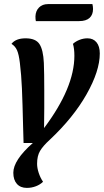

<svg xmlns="http://www.w3.org/2000/svg" viewBox="-20 -717 507 937"><path d="M45 126Q45 65 140 -19H95L93 -89Q90 -218 87 -285.5Q84 -353 77 -410Q72 -452 63 -472Q54 -492 36 -503Q57 -530 105 -530Q154 -530 172.5 -502Q191 -474 194 -410Q196 -362 196 -276V-188L195 -92Q343 -289 343 -445Q343 -480 336 -503Q349 -515 368 -522.5Q387 -530 407 -530Q435 -530 451 -510.5Q467 -491 467 -456Q467 -371 402.5 -257Q338 -143 223 -35Q190 -5 175.5 19.5Q161 44 161 82Q161 103 169 127Q177 151 190 170Q176 184 155 192Q134 200 111 200Q80 200 62.5 180.5Q45 161 45 126ZM153 -637Q154 -664 170.5 -680.5Q187 -697 214 -697H431Q434 -685 434 -673Q434 -645 417 -629.5Q400 -614 366 -614H155Q153 -622 153 -637Z"/></svg>

Font: Sansita SW
Style: Italic
Weight: 400
Italic angle: -11°
Designer: Pablo Cosgaya
Foundry: Omnibus-Type
Version: Version 1.000